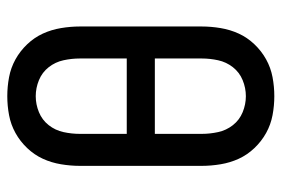

<svg xmlns="http://www.w3.org/2000/svg" viewBox="-146 -638 791 540"><g transform="rotate(90 250.0 -367.5)"><path d="M250 8Q223 8 196.5 3Q170 -2 146.5 -15Q123 -28 104 -48Q85 -68 74 -92Q63 -116 58.5 -143Q54 -170 54 -196V-539Q54 -565 58.5 -592Q63 -619 74 -643Q85 -667 104 -687Q123 -707 146.5 -720Q170 -733 196.5 -738Q223 -743 250 -743Q277 -743 303.5 -738Q330 -733 353.5 -720Q377 -707 396 -687Q415 -667 426 -643Q437 -619 441.5 -592Q446 -565 446 -539V-196Q446 -170 441.5 -143Q437 -116 426 -92Q415 -68 396 -48Q377 -28 353.5 -15Q330 -2 303.5 3Q277 8 250 8ZM356 -407V-539Q356 -562 351 -585Q346 -608 331.5 -626.5Q317 -645 295 -654Q273 -663 250 -663Q227 -663 205 -654Q183 -645 168.5 -626.5Q154 -608 149 -585Q144 -562 144 -539V-407ZM250 -72Q273 -72 295 -81Q317 -90 331.5 -108.5Q346 -127 351 -150Q356 -173 356 -196V-328H144V-196Q144 -173 149 -150Q154 -127 168.5 -108.5Q183 -90 205 -81Q227 -72 250 -72Z"/></g></svg>

Font: Iosevka Custom Medium
Style: Regular
Weight: 500
Monospace: yes
Designer: Belleve Invis
Foundry: Belleve Invis
Version: Version 32.5.0; ttfautohint (v1.8.4)